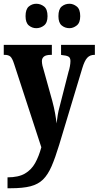

<svg xmlns="http://www.w3.org/2000/svg" viewBox="-22 -775 525 1022"><path d="M18 169Q76 169 110.5 149Q145 129 165 93Q185 57 198 9L53 -435Q43 -466 32.5 -474.5Q22 -483 3 -483H-2V-536H254V-483H250Q223 -483 212 -474Q201 -465 201 -450Q201 -439 204 -425.5Q207 -412 212 -397L256 -239Q266 -202 271.5 -170.5Q277 -139 279 -118Q282 -142 285.5 -163.5Q289 -185 295 -206L343 -394Q347 -405 350 -421.5Q353 -438 353 -450Q353 -468 342 -474Q331 -480 307 -482L303 -483V-536H483V-483H480Q457 -483 442.5 -467.5Q428 -452 416 -412L293 -4Q272 65 252.5 110Q233 155 207 180.5Q181 206 140.5 216.5Q100 227 35 227H18ZM348 -625Q324 -625 306.5 -639.5Q289 -654 289 -689Q289 -726 306.5 -740.5Q324 -755 348 -755Q368 -755 386.5 -740.5Q405 -726 405 -689Q405 -654 386.5 -639.5Q368 -625 348 -625ZM171 -625Q149 -625 131.5 -639.5Q114 -654 114 -689Q114 -726 131.5 -740.5Q149 -755 171 -755Q194 -755 212.5 -740.5Q231 -726 231 -689Q231 -654 212.5 -639.5Q194 -625 171 -625Z"/></svg>

Font: Noto Serif ExtraCondensed ExtraBold
Style: Regular
Weight: 800
Width: 2
Designer: Monotype Design Team
Foundry: Monotype Imaging Inc.
Version: Version 2.013; ttfautohint (v1.8.4.7-5d5b)